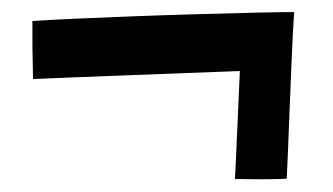

<svg xmlns="http://www.w3.org/2000/svg" viewBox="-20 -430 540 311"><path d="M456.5 -410.5Q455.5 -397 454.2 -372.8Q453 -348.5 451.8 -318.2Q450.5 -288 449.2 -255.8Q448 -223.5 446.8 -193.8Q445.5 -164 444.5 -140.5Q436 -140 420 -139.8Q404 -139.5 387.8 -139.8Q371.5 -140 360.5 -140Q361.5 -155 362.5 -179.5Q363.5 -204 364.8 -231Q366 -258 367 -280.8Q368 -303.5 368.5 -315Q333 -313.5 284.2 -311.8Q235.5 -310 185.2 -308Q135 -306 94.2 -304.5Q53.5 -303 33.5 -302Q33.5 -314.5 33 -331.5Q32.5 -348.5 32.5 -366Q32.5 -383.5 32.5 -396Q54 -397.5 96.8 -399.5Q139.5 -401.5 192.8 -403.5Q246 -405.5 298.8 -407Q351.5 -408.5 394 -409.5Q436.5 -410.5 456.5 -410.5Z"/></svg>

Font: Grandstander Thin Medium
Style: Regular
Weight: 500
Version: Version 1.200